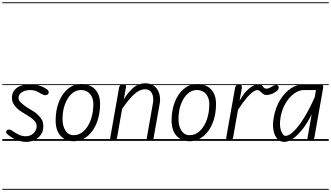

<svg xmlns="http://www.w3.org/2000/svg" viewBox="-25 -1246 2928 1698"><path d="M203 9Q174 9 135.8 -3Q97.5 -15 62 -42Q43.5 -55.5 34 -65.5Q24.5 -75.5 33.5 -89.5Q39 -100 54 -100Q69 -100 84 -89Q101 -76.5 133.8 -58.8Q166.5 -41 203 -41Q245 -41 272 -67.8Q299 -94.5 299 -128Q299 -151.5 287.8 -167.2Q276.5 -183 262 -194.5Q246.5 -207.5 221 -223.2Q195.5 -239 165 -257.5Q134.5 -276.5 107.5 -308.2Q80.5 -340 80.5 -380.5Q80.5 -435.5 123.2 -468Q166 -500.5 243.5 -500.5Q272 -500.5 304.8 -493.8Q337.5 -487 376.5 -465Q396.5 -454 403 -441.8Q409.5 -429.5 402 -417Q395.5 -406.5 381 -404.5Q366.5 -402.5 348.5 -412Q336 -419 307.8 -434.2Q279.5 -449.5 243.5 -449.5Q196.5 -449.5 167.8 -429.8Q139 -410 139 -380.5Q139 -356.5 161.5 -336.8Q184 -317 207 -300.5Q237.5 -280.5 264.8 -265.2Q292 -250 315 -225.5Q334 -207.5 346 -185.2Q358 -163 358 -124.5Q358 -88 338 -57.5Q318 -27 283 -9Q248 9 203 9ZM203 9Q174 9 135.8 -3Q97.5 -15 62 -42Q43.5 -55.5 34 -65.5Q24.5 -75.5 33.5 -89.5Q39 -100 54 -100Q69 -100 84 -89Q101 -76.5 133.8 -58.8Q166.5 -41 203 -41Q245 -41 272 -67.8Q299 -94.5 299 -128Q299 -151.5 287.8 -167.2Q276.5 -183 262 -194.5Q246.5 -207.5 221 -223.2Q195.5 -239 165 -257.5Q134.5 -276.5 107.5 -308.2Q80.5 -340 80.5 -380.5Q80.5 -435.5 123.2 -468Q166 -500.5 243.5 -500.5Q272 -500.5 304.8 -493.8Q337.5 -487 376.5 -465Q396.5 -454 403 -441.8Q409.5 -429.5 402 -417Q395.5 -406.5 381 -404.5Q366.5 -402.5 348.5 -412Q336 -419 307.8 -434.2Q279.5 -449.5 243.5 -449.5Q196.5 -449.5 167.8 -429.8Q139 -410 139 -380.5Q139 -356.5 161.5 -336.8Q184 -317 207 -300.5Q237.5 -280.5 264.8 -265.2Q292 -250 315 -225.5Q334 -207.5 346 -185.2Q358 -163 358 -124.5Q358 -88 338 -57.5Q318 -27 283 -9Q248 9 203 9ZM-5 424.5H442.5V432.5H-5ZM-5 -16H442.5V0H-5ZM-5 -501.5H442.5V-493.5H-5ZM-5 -1226H442.5V-1218H-5Z M627 3Q552.5 3 509.8 -45.8Q467 -94.5 467 -179.5Q467 -273 496.2 -346Q525.5 -419 576.2 -461Q627 -503 691 -503Q770 -503 815 -456.8Q860 -410.5 860 -327Q860 -255.5 842.5 -195.2Q825 -135 793.5 -90.5Q762 -46 719.5 -21.5Q677 3 627 3ZM627 -50.5Q677 -50.5 716.2 -87.2Q755.5 -124 778 -186.2Q800.5 -248.5 800.5 -325.5Q800.5 -380.5 771 -415.2Q741.5 -450 691 -450Q644 -450 607.2 -415.5Q570.5 -381 549.2 -323Q528 -265 528 -194Q528 -130.5 554 -90.5Q580 -50.5 627 -50.5ZM627 3Q552.5 3 509.8 -45.8Q467 -94.5 467 -179.5Q467 -273 496.2 -346Q525.5 -419 576.2 -461Q627 -503 691 -503Q770 -503 815 -456.8Q860 -410.5 860 -327Q860 -255.5 842.5 -195.2Q825 -135 793.5 -90.5Q762 -46 719.5 -21.5Q677 3 627 3ZM627 -50.5Q677 -50.5 716.2 -87.2Q755.5 -124 778 -186.2Q800.5 -248.5 800.5 -325.5Q800.5 -380.5 771 -415.2Q741.5 -450 691 -450Q644 -450 607.2 -415.5Q570.5 -381 549.2 -323Q528 -265 528 -194Q528 -130.5 554 -90.5Q580 -50.5 627 -50.5ZM417.5 424.5H908.5V432.5H417.5ZM417.5 -16H908.5V0H417.5ZM417.5 -501.5H908.5V-493.5H417.5ZM417.5 -1226H908.5V-1218H417.5Z M974 0Q955 0 951.5 -8.8Q948 -17.5 949.5 -24.5L1027.5 -467Q1029.5 -479 1034 -486.2Q1038.5 -493.5 1046.8 -497Q1055 -500.5 1068 -500.5Q1082.5 -500.5 1086.8 -493.5Q1091 -486.5 1088 -469.5L1070 -369Q1118 -442 1161 -475.8Q1204 -509.5 1260 -509.5Q1310 -509.5 1341 -483.8Q1372 -458 1383.8 -417Q1395.5 -376 1387.5 -330.5L1333 -24.5Q1332.5 -18.5 1328 -9.2Q1323.5 0 1300 0Q1281.5 0 1276.8 -9.2Q1272 -18.5 1273.5 -27.5L1327.5 -333Q1332.5 -359 1328.8 -387.5Q1325 -416 1308 -436.2Q1291 -456.5 1255.5 -456.5Q1211 -456.5 1163.5 -414.2Q1116 -372 1055 -283.5L1010 -27.5Q1009 -21.5 1003.2 -10.8Q997.5 0 974 0ZM974 0Q955 0 951.5 -8.8Q948 -17.5 949.5 -24.5L1027.5 -467Q1029.5 -479 1034 -486.2Q1038.5 -493.5 1046.8 -497Q1055 -500.5 1068 -500.5Q1082.5 -500.5 1086.8 -493.5Q1091 -486.5 1088 -469.5L1070 -369Q1118 -442 1161 -475.8Q1204 -509.5 1260 -509.5Q1310 -509.5 1341 -483.8Q1372 -458 1383.8 -417Q1395.5 -376 1387.5 -330.5L1333 -24.5Q1332.5 -18.5 1328 -9.2Q1323.5 0 1300 0Q1281.5 0 1276.8 -9.2Q1272 -18.5 1273.5 -27.5L1327.5 -333Q1332.5 -359 1328.8 -387.5Q1325 -416 1308 -436.2Q1291 -456.5 1255.5 -456.5Q1211 -456.5 1163.5 -414.2Q1116 -372 1055 -283.5L1010 -27.5Q1009 -21.5 1003.2 -10.8Q997.5 0 974 0ZM898.5 424.5H1453V432.5H898.5ZM898.5 -16H1453V0H898.5ZM898.5 -501.5H1453V-493.5H898.5ZM898.5 -1226H1453V-1218H898.5Z M1652.5 3Q1578 3 1535.2 -45.8Q1492.5 -94.5 1492.5 -179.5Q1492.5 -273 1521.8 -346Q1551 -419 1601.8 -461Q1652.5 -503 1716.5 -503Q1795.5 -503 1840.5 -456.8Q1885.5 -410.5 1885.5 -327Q1885.5 -255.5 1868 -195.2Q1850.5 -135 1819 -90.5Q1787.5 -46 1745 -21.5Q1702.5 3 1652.5 3ZM1652.5 -50.5Q1702.5 -50.5 1741.8 -87.2Q1781 -124 1803.5 -186.2Q1826 -248.5 1826 -325.5Q1826 -380.5 1796.5 -415.2Q1767 -450 1716.5 -450Q1669.5 -450 1632.8 -415.5Q1596 -381 1574.8 -323Q1553.5 -265 1553.5 -194Q1553.5 -130.5 1579.5 -90.5Q1605.5 -50.5 1652.5 -50.5ZM1652.5 3Q1578 3 1535.2 -45.8Q1492.5 -94.5 1492.5 -179.5Q1492.5 -273 1521.8 -346Q1551 -419 1601.8 -461Q1652.5 -503 1716.5 -503Q1795.5 -503 1840.5 -456.8Q1885.5 -410.5 1885.5 -327Q1885.5 -255.5 1868 -195.2Q1850.5 -135 1819 -90.5Q1787.5 -46 1745 -21.5Q1702.5 3 1652.5 3ZM1652.5 -50.5Q1702.5 -50.5 1741.8 -87.2Q1781 -124 1803.5 -186.2Q1826 -248.5 1826 -325.5Q1826 -380.5 1796.5 -415.2Q1767 -450 1716.5 -450Q1669.5 -450 1632.8 -415.5Q1596 -381 1574.8 -323Q1553.5 -265 1553.5 -194Q1553.5 -130.5 1579.5 -90.5Q1605.5 -50.5 1652.5 -50.5ZM1443 424.5H1934V432.5H1443ZM1443 -16H1934V0H1443ZM1443 -501.5H1934V-493.5H1443ZM1443 -1226H1934V-1218H1443Z M2000 0Q1987.5 0 1980.5 -7.5Q1973.5 -15 1976 -30.5L2053.5 -467Q2056.5 -484.5 2066.5 -492.5Q2076.5 -500.5 2087.5 -500.5Q2099.5 -500.5 2108 -492.2Q2116.5 -484 2113 -464.5L2093.5 -354Q2130.5 -422 2175.8 -461.2Q2221 -500.5 2263.5 -500.5Q2283.5 -500.5 2291.8 -491Q2300 -481.5 2307.8 -471.8Q2315.5 -462 2334 -462Q2347 -462 2361.2 -469.5Q2375.5 -477 2383 -482.5Q2396.5 -491.5 2409.8 -493.5Q2423 -495.5 2431.5 -490.5Q2440 -485.5 2440 -473.5Q2440 -463.5 2435.2 -455.5Q2430.5 -447.5 2422 -440.8Q2413.5 -434 2402 -427Q2383.5 -415.5 2364 -410.8Q2344.5 -406 2333 -406Q2313.5 -406 2299.8 -417Q2286 -428 2275 -438.8Q2264 -449.5 2251 -449.5Q2237.5 -449.5 2215.2 -435.8Q2193 -422 2159.8 -384.2Q2126.5 -346.5 2079.5 -274.5L2037 -33Q2034 -16 2023 -8Q2012 0 2000 0ZM2000 0Q1987.5 0 1980.5 -7.5Q1973.5 -15 1976 -30.5L2053.5 -467Q2056.5 -484.5 2066.5 -492.5Q2076.5 -500.5 2087.5 -500.5Q2099.5 -500.5 2108 -492.2Q2116.5 -484 2113 -464.5L2093.5 -354Q2130.5 -422 2175.8 -461.2Q2221 -500.5 2263.5 -500.5Q2283.5 -500.5 2291.8 -491Q2300 -481.5 2307.8 -471.8Q2315.5 -462 2334 -462Q2347 -462 2361.2 -469.5Q2375.5 -477 2383 -482.5Q2396.5 -491.5 2409.8 -493.5Q2423 -495.5 2431.5 -490.5Q2440 -485.5 2440 -473.5Q2440 -463.5 2435.2 -455.5Q2430.5 -447.5 2422 -440.8Q2413.5 -434 2402 -427Q2383.5 -415.5 2364 -410.8Q2344.5 -406 2333 -406Q2313.5 -406 2299.8 -417Q2286 -428 2275 -438.8Q2264 -449.5 2251 -449.5Q2237.5 -449.5 2215.2 -435.8Q2193 -422 2159.8 -384.2Q2126.5 -346.5 2079.5 -274.5L2037 -33Q2034 -16 2023 -8Q2012 0 2000 0ZM1925 424.5H2383V432.5H1925ZM1925 -16H2383V0H1925ZM1925 -501.5H2383V-493.5H1925ZM1925 -1226H2383V-1218H1925Z M2488 9Q2454 9 2428.8 -17.2Q2403.5 -43.5 2393.8 -92.2Q2384 -141 2396 -208Q2412.5 -298.5 2453.5 -364Q2494.5 -429.5 2548.2 -465Q2602 -500.5 2656.5 -500.5H2817Q2829.5 -500.5 2832 -489.2Q2834.5 -478 2831 -458.5L2755 -28Q2754 -23 2748.2 -11.5Q2742.5 0 2718.5 0Q2699.5 0 2696.2 -9Q2693 -18 2694.5 -25.5L2731.5 -235Q2698 -166 2656 -110.8Q2614 -55.5 2570.5 -23.2Q2527 9 2488 9ZM2500 -44.5Q2534 -44.5 2578.2 -90Q2622.5 -135.5 2669.5 -213.2Q2716.5 -291 2758.5 -387.5L2769.5 -449.5H2661.5Q2620.5 -449.5 2578.2 -420Q2536 -390.5 2503 -337Q2470 -283.5 2456.5 -211Q2444 -136.5 2460 -90.5Q2476 -44.5 2500 -44.5ZM2488 9Q2454 9 2428.8 -17.2Q2403.5 -43.5 2393.8 -92.2Q2384 -141 2396 -208Q2412.5 -298.5 2453.5 -364Q2494.5 -429.5 2548.2 -465Q2602 -500.5 2656.5 -500.5H2817Q2829.5 -500.5 2832 -489.2Q2834.5 -478 2831 -458.5L2755 -28Q2754 -23 2748.2 -11.5Q2742.5 0 2718.5 0Q2699.5 0 2696.2 -9Q2693 -18 2694.5 -25.5L2731.5 -235Q2698 -166 2656 -110.8Q2614 -55.5 2570.5 -23.2Q2527 9 2488 9ZM2500 -44.5Q2534 -44.5 2578.2 -90Q2622.5 -135.5 2669.5 -213.2Q2716.5 -291 2758.5 -387.5L2769.5 -449.5H2661.5Q2620.5 -449.5 2578.2 -420Q2536 -390.5 2503 -337Q2470 -283.5 2456.5 -211Q2444 -136.5 2460 -90.5Q2476 -44.5 2500 -44.5ZM2349.5 424.5H2882.5V432.5H2349.5ZM2349.5 -16H2882.5V0H2349.5ZM2349.5 -501.5H2882.5V-493.5H2349.5ZM2349.5 -1226H2882.5V-1218H2349.5Z"/></svg>

Font: Edu AU VIC WA NT Guides
Style: Regular
Weight: 400
Designer: Tina and Corey Anderson, Eben Sorkin, Mirko Velimirovic
Foundry: Google for Education
Version: Version 1.001